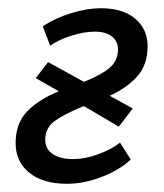

<svg xmlns="http://www.w3.org/2000/svg" viewBox="-20 -441 399 467"><path d="M339 -329Q339 -284 314.5 -256Q290 -228 247 -208L303 -177L269 -133L184 -183Q137 -164 113.5 -147Q90 -130 90 -101Q90 -79 108 -66.5Q126 -54 158 -54Q186 -54 218 -65.5Q250 -77 272 -94L298 -53Q270 -27 227 -10.5Q184 6 143 6Q84 6 51 -21Q18 -48 18 -93Q18 -141 46 -170Q74 -199 123 -219L67 -251L97 -290L184 -242Q225 -258 246 -275.5Q267 -293 267 -321Q267 -340 252.5 -352Q238 -364 211 -364Q185 -364 154.5 -354.5Q124 -345 102 -330L84 -377Q114 -397 153 -409Q192 -421 225 -421Q279 -421 309 -395.5Q339 -370 339 -329Z"/></svg>

Font: Ysabeau Medium
Style: Italic
Weight: 500
Italic angle: -12°
Designer: Christian Thalmann (Catharsis Fonts)
Version: Version 0.003